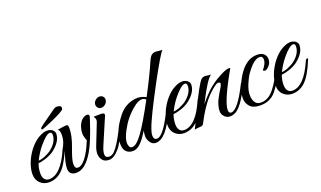

<svg xmlns="http://www.w3.org/2000/svg" viewBox="-67 -1011 2345 1402"><g transform="rotate(-20 1105.5 -309.5)"><path d="M101 -154Q87 -118 87 -78Q87 -50 99.5 -33.5Q112 -17 135 -17Q226 -17 300 -188Q307 -203 317 -202Q323 -199 318 -187Q297 -141 280.5 -111Q264 -81 253 -66Q202 4 127 4Q87 4 59 -22Q31 -48 31 -93Q31 -126 43.5 -164Q56 -202 78 -237.5Q100 -273 130 -302Q160 -331 196 -346Q219 -356 240 -356Q261 -356 279 -344Q296 -330 296 -313Q296 -253 224 -198Q213 -190 197.5 -182Q182 -174 162 -167Q123 -154 101 -154ZM269 -314Q269 -334 253 -334Q225 -334 168 -265Q133 -222 108 -171Q117 -171 130 -174Q143 -177 157.5 -183Q172 -189 187 -197Q202 -205 214 -215Q269 -261 269 -314ZM211 -376Q210 -376 207.5 -377.5Q205 -379 205 -382Q205 -385 207 -389Q208 -392 235 -412Q249 -422 263 -432Q277 -442 293 -453Q324 -475 338 -485.5Q352 -496 365 -496Q391 -496 396.5 -485.5Q402 -475 397 -465Q392 -453 307 -414Q220 -376 211 -376Z M564 -331Q513 -171 470 -99Q407 7 338 7Q282 7 282 -47Q282 -88 312 -174Q302 -158 296.5 -163.5Q291 -169 294 -177L312 -211Q331 -249 331 -289Q331 -328 315 -335Q375 -345 385 -344Q395 -344 397.5 -336Q400 -328 400 -318Q400 -258 368 -174Q337 -93 337 -62Q337 -48 339.5 -40.5Q342 -33 346 -29.5Q350 -26 354.5 -25.5Q359 -25 364 -25Q390 -25 423 -67Q456 -109 489 -191Q475 -223 475 -247.5Q475 -272 481 -291Q499 -349 538 -362Q545 -365 553 -365Q569 -365 569 -349Z M636 -418Q639 -435 653 -447Q667 -459 684 -459Q701 -459 711.5 -447Q722 -435 719 -418Q716 -401 702 -389Q688 -377 671 -377Q654 -377 644 -389Q634 -401 636 -418ZM604 -22Q624 -22 644 -41Q681 -78 738 -192Q745 -206 752 -201Q754 -199 754 -194.5Q754 -190 746 -172Q742 -164 738.5 -156Q735 -148 731 -141Q728 -134 722 -122.5Q716 -111 706 -95Q688 -63 673 -47Q632 0 595 0Q559 0 543 -22Q527 -44 527 -71Q527 -98 540 -130L604 -293Q606 -299 606 -309Q606 -319 594 -335L649 -336Q672 -336 676 -327.5Q680 -319 670 -301L590 -114Q573 -75 573 -51Q573 -22 604 -22Z M950 -58Q950 -26 976 -26Q1023 -26 1101 -183Q1102 -190 1106.5 -195.5Q1111 -201 1115 -202.5Q1119 -204 1121.5 -200.5Q1124 -197 1120 -186Q1040 0 958 0Q931 0 915 -24Q899 -48 899 -71.5Q899 -95 904 -115Q846 -19 804 -6Q792 -1 780.5 -1Q769 -1 758 -4Q709 -17 709 -82Q709 -128 731 -179Q742 -206 758.5 -231.5Q775 -257 795 -282Q835 -331 894 -348Q915 -355 943.5 -355Q972 -355 1007 -337Q1041 -401 1070 -460Q1099 -519 1123 -574Q1137 -607 1150.5 -616.5Q1164 -626 1175 -626H1189Q1190 -626 1196 -625Q1202 -624 1208.5 -623.5Q1215 -623 1222 -622.5Q1229 -622 1234 -622Q1210 -600 1112 -418Q985 -182 960 -106Q950 -79 950 -58ZM999 -321Q993 -327 984 -331Q975 -335 962.5 -334Q950 -333 934 -325Q918 -317 897 -299Q829 -243 786 -161Q757 -106 757 -72Q757 -56 763.5 -43Q770 -30 784 -30Q818 -30 868 -100Q918 -170 999 -321Z M1150 -154Q1136 -118 1136 -78Q1136 -50 1148.5 -33.5Q1161 -17 1184 -17Q1275 -17 1349 -188Q1356 -203 1366 -202Q1370 -201 1370 -197Q1370 -195 1347 -144Q1324 -96 1302 -66Q1251 4 1176 4Q1136 4 1108 -22Q1080 -48 1080 -93Q1080 -126 1092.5 -164Q1105 -202 1127 -237.5Q1149 -273 1179 -302Q1209 -331 1245 -346Q1268 -356 1289 -356Q1310 -356 1328 -344Q1345 -330 1345 -313Q1345 -253 1273 -198Q1262 -190 1246.5 -182Q1231 -174 1211 -167Q1172 -154 1150 -154ZM1318 -314Q1318 -334 1302 -334Q1274 -334 1217 -265Q1182 -222 1157 -171Q1166 -171 1179 -174Q1192 -177 1206.5 -183Q1221 -189 1236 -197Q1251 -205 1263 -215Q1318 -261 1318 -314Z M1654 -328Q1531 -112 1531 -46Q1531 -20 1550 -20Q1601 -20 1687 -193Q1692 -202 1696.5 -203Q1701 -204 1703 -201Q1705 -198 1705 -192.5Q1705 -187 1701 -184Q1675 -130 1652.5 -93Q1630 -56 1611 -36Q1593 -16 1574.5 -6.5Q1556 3 1538.5 4Q1521 5 1506.5 -2.5Q1492 -10 1483 -24Q1473 -37 1473 -59Q1473 -84 1483 -114Q1494 -148 1538 -218Q1549 -237 1549 -246Q1549 -257 1532 -257Q1515 -257 1467 -212Q1396 -147 1328 -14Q1323 -4 1314 -1Q1306 1 1285 2Q1262 4 1256 7Q1264 -9 1280 -41.5Q1296 -74 1319 -124Q1402 -297 1429 -324Q1441 -336 1462 -336Q1464 -336 1469.5 -335Q1475 -334 1482 -333Q1489 -332 1496 -331.5Q1503 -331 1507 -332Q1471 -313 1386 -144Q1409 -173 1430.5 -196Q1452 -219 1471 -236Q1491 -253 1514 -269.5Q1537 -286 1564 -300Q1618 -330 1643 -330Q1648 -330 1654 -328Z M1871 -230Q1906 -272 1906 -301Q1906 -330 1882 -330Q1835 -330 1775 -244Q1757 -219 1738 -173Q1720 -129 1720 -93Q1720 -58 1734.5 -36Q1749 -14 1779 -14Q1840 -14 1885 -74Q1908 -104 1921 -127Q1933 -148 1954 -190Q1961 -204 1966 -201.5Q1971 -199 1971 -194Q1971 -191 1957 -161Q1944 -133 1930.5 -108Q1917 -83 1892 -52Q1847 4 1769 4Q1713 4 1688.5 -23.5Q1664 -51 1664 -87Q1664 -130 1685 -183Q1696 -209 1708.5 -231.5Q1721 -254 1735 -273Q1793 -352 1869 -352Q1906 -352 1922.5 -334.5Q1939 -317 1939 -294Q1939 -260 1911 -236Q1897 -223 1887.5 -223Q1878 -223 1871 -230Z M1991 -154Q1977 -118 1977 -78Q1977 -50 1989.5 -33.5Q2002 -17 2025 -17Q2116 -17 2190 -188Q2197 -203 2207 -202Q2211 -201 2211 -197Q2211 -195 2188 -144Q2165 -96 2143 -66Q2092 4 2017 4Q1977 4 1949 -22Q1921 -48 1921 -93Q1921 -126 1933.5 -164Q1946 -202 1968 -237.5Q1990 -273 2020 -302Q2050 -331 2086 -346Q2109 -356 2130 -356Q2151 -356 2169 -344Q2186 -330 2186 -313Q2186 -253 2114 -198Q2103 -190 2087.5 -182Q2072 -174 2052 -167Q2013 -154 1991 -154ZM2159 -314Q2159 -334 2143 -334Q2115 -334 2058 -265Q2023 -222 1998 -171Q2007 -171 2020 -174Q2033 -177 2047.5 -183Q2062 -189 2077 -197Q2092 -205 2104 -215Q2159 -261 2159 -314Z"/></g></svg>

Font: #9Slide05 Great Vibes
Style: Regular
Weight: 400
Designer: Robert E. Leuschke
Foundry: Robert E. Leuschke
Version: Version 1.001